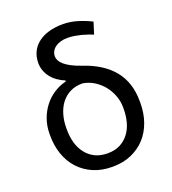

<svg xmlns="http://www.w3.org/2000/svg" viewBox="-140 -869 879 983"><g transform="rotate(-20 300.0 -377.5)"><path d="M128.4 -619.6Q128.4 -596.7 135.7 -576.9Q143.1 -557.1 156.2 -540.5Q169.4 -523.4 188 -510.3Q206.5 -497.1 229.5 -487.8L227.5 -482.4Q192.4 -474.1 161.4 -454.1Q130.4 -434.1 107.9 -404.8Q85 -375.5 71.8 -338.4Q58.6 -301.3 58.6 -258.8V-248.5Q58.6 -193.4 75.2 -146.2Q91.8 -99.1 123.5 -64.5Q155.3 -29.8 200.9 -10Q246.6 9.8 305.2 9.8Q362.8 9.8 408.2 -10Q453.6 -29.8 485.4 -64.5Q516.6 -99.1 533.2 -146.2Q549.8 -193.4 549.8 -248.5V-258.8Q549.8 -359.9 495.4 -427.2Q440.9 -494.6 333.5 -530.3Q300.8 -541.5 279.1 -553.2Q257.3 -564.9 244.1 -576.7Q231 -588.4 225.3 -599.9Q219.7 -611.3 219.7 -622.1Q219.7 -637.2 226.6 -649.7Q233.4 -662.1 245.6 -670.9Q257.8 -679.7 274.7 -684.6Q291.5 -689.5 312 -689.5Q331.5 -689.5 350.6 -686.3Q369.6 -683.1 387.2 -678.7Q404.8 -673.8 420.2 -668.5Q435.5 -663.1 446.8 -658.7L466.8 -722.2Q430.2 -740.7 391.4 -752.2Q352.5 -763.7 313.5 -763.7Q271.5 -763.7 237.3 -753.9Q203.1 -744.1 179.2 -725.6Q154.8 -707 141.6 -680.2Q128.4 -653.3 128.4 -619.6ZM149.4 -248.5V-258.8Q149.4 -295.9 159.2 -329.8Q168.9 -363.8 188.5 -389.6Q208 -415 237.3 -429.9Q266.6 -444.8 306.2 -444.3Q340.8 -438.5 368.9 -420.2Q397 -401.9 417 -376.5Q437 -350.6 448 -320.1Q459 -289.6 459 -258.8V-248.5Q459 -210.9 449.7 -177.2Q440.4 -143.6 421.4 -118.7Q402.3 -93.3 373.5 -78.4Q344.7 -63.5 305.2 -63.5Q265.1 -63.5 235.8 -78.4Q206.5 -93.3 187.5 -118.7Q168 -143.6 158.7 -177.2Q149.4 -210.9 149.4 -248.5Z"/></g></svg>

Font: RobotoMono Nerd Font
Style: Regular
Weight: 400
Monospace: yes
Designer: Google
Version: Version 3.000;Nerd Fonts 3.2.1